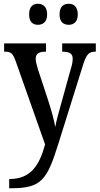

<svg xmlns="http://www.w3.org/2000/svg" viewBox="-20 -767 530 1022"><path d="M346 -635C371 -635 394 -649 394 -690C394 -733 371 -747 346 -747C319 -747 297 -733 297 -690C297 -649 319 -635 346 -635ZM182 -635C207 -635 231 -649 231 -690C231 -733 207 -747 182 -747C156 -747 135 -733 135 -690C135 -649 156 -635 182 -635ZM29 186V235H40C201 235 231 190 291 -3L421 -418C440 -481 455 -492 488 -492H490V-536H311V-492H314C350 -491 367 -482 367 -454C367 -438 363 -419 357 -401L303 -206C291 -164 281 -127 274 -91C269 -123 255 -176 236 -234L182 -398C175 -422 170 -440 170 -455C170 -478 184 -492 222 -492H225V-536H2V-492H6C38 -492 49 -483 64 -440L220 2C189 115 143 186 29 186Z"/></svg>

Font: Noto Serif Sinhala Condensed Medium
Style: Regular
Weight: 500
Width: 3
Designer: Jelle Bosma - Monotype Design Team
Foundry: Monotype Imaging Inc.
Version: Version 2.007